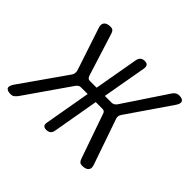

<svg xmlns="http://www.w3.org/2000/svg" viewBox="-191 -737 924 924"><g transform="rotate(45 271.5 -275.0)"><path d="M8 -11Q0 -1 -7 4.5Q-14 10 -26 10Q-48 10 -55 0Q-62 -10 -48 -32L116 -266Q121 -273 122 -281.5Q123 -290 121 -298L48 -518Q42 -539 52.5 -549.5Q63 -560 85 -560Q97 -560 102.5 -554.5Q108 -549 111 -539L180 -320Q183 -313 187 -309Q191 -305 200 -305H245L285 -532Q288 -546 296 -553Q304 -560 318 -560Q332 -560 337.5 -553Q343 -546 341 -532L301 -305H347Q355 -305 361.5 -309Q368 -313 373 -320L519 -539Q525 -549 533.5 -554.5Q542 -560 553 -560Q575 -560 581 -549Q587 -538 574 -518L423 -298Q417 -290 415.5 -282Q414 -274 417 -266L498 -32Q505 -12 495 -1Q485 10 461 10Q450 10 444.5 5Q439 0 435 -11L356 -237Q354 -245 349.5 -249Q345 -253 337 -253H291L250 -18Q248 -4 239.5 3Q231 10 217 10Q203 10 197.5 3Q192 -4 195 -18L236 -253H190Q181 -253 175.5 -248.5Q170 -244 165 -237Z"/></g></svg>

Font: Maple Mono NL ExtraLight
Style: Italic
Weight: 275
Italic angle: -10°
Monospace: yes
Designer: subframe7536
Version: Version 7.000